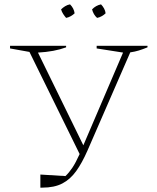

<svg xmlns="http://www.w3.org/2000/svg" viewBox="-20 -854 721 880"><path d="M165 6V-54L280 -47Q296 -62 311.5 -85Q327 -108 345 -148L115 -616L26 -632V-644H283V-637Q229 -617 154 -613L362 -188L544 -613L423 -632V-644H656V-637Q634 -628 616 -622.5Q598 -617 577 -614L381 -164Q356 -107 329 -69.5Q302 -32 265.5 -13Q229 6 174 6ZM301 -834Q319 -816 322 -793Q315 -786 304.5 -780Q294 -774 283 -772Q276 -780 269.5 -790Q263 -800 260 -811Q268 -819 278.5 -825.5Q289 -832 301 -834ZM443 -834Q451 -826 457 -815Q463 -804 464 -793Q457 -786 446.5 -780Q436 -774 425 -772Q408 -787 402 -811Q419 -829 443 -834Z"/></svg>

Font: Piazzolla Thin
Style: Regular
Weight: 100
Designer: Juan Pablo del Peral
Foundry: Huerta Tipografica
Version: Version 1.330